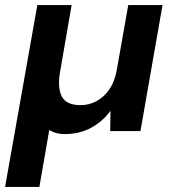

<svg xmlns="http://www.w3.org/2000/svg" viewBox="-38 -516 682 756"><path d="M-18 220 109 -496H244L198 -230Q188 -170 205.5 -136Q223 -102 280 -102Q313 -102 342.5 -118Q372 -134 392.5 -164Q413 -194 421 -236L467 -496H602L515 0H396L397 -80Q367 -38 321 -13Q275 12 216 12Q199 12 184 8Q169 4 156 -4L117 220Z"/></svg>

Font: DM Sans 24pt
Style: Bold Italic
Weight: 700
Italic angle: -10°
Designer: Colophon Foundry, Jonny Pinhorn
Foundry: Colophon Foundry
Version: Version 4.004;gftools[0.9.30]